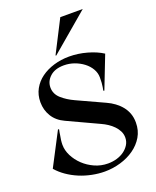

<svg xmlns="http://www.w3.org/2000/svg" viewBox="-209 -1308 1177 1446"><g transform="rotate(-20 379.0 -585.0)"><path d="M456.2 -1188.8H636.2L328.8 -927.5L323.8 -930ZM375 18.8Q325 18.8 272.5 8.1Q220 -2.5 172.5 -22.5Q125 -42.5 83.8 -71.2Q42.5 -100 12.5 -135L151.2 -401.2L158.8 -397.5Q153.8 -376.2 151.2 -355Q147.5 -337.5 145 -317.5Q142.5 -297.5 142.5 -280Q142.5 -235 165 -190.6Q187.5 -146.2 225 -110.6Q262.5 -75 312.5 -52.5Q362.5 -30 418.8 -30Q456.2 -30 490 -40Q523.8 -50 549.4 -68.8Q575 -87.5 590.6 -113.1Q606.2 -138.8 606.2 -170Q606.2 -197.5 594.4 -221.2Q582.5 -245 563.1 -265Q543.8 -285 520 -300.6Q496.2 -316.2 471.2 -327.5L221.2 -443.8Q158.8 -472.5 127.5 -523.8Q96.2 -575 96.2 -637.5Q96.2 -696.2 121.9 -742.5Q147.5 -788.8 191.2 -820.6Q235 -852.5 293.1 -870Q351.2 -887.5 416.2 -887.5Q487.5 -887.5 558.8 -867.5Q630 -847.5 680 -815L578.8 -555L571.2 -557.5Q573.8 -568.8 576.2 -585Q578.8 -598.8 580 -617.5Q581.2 -636.2 581.2 -661.2Q581.2 -696.2 562.5 -728.8Q543.8 -761.2 511.9 -785.6Q480 -810 440 -824.4Q400 -838.8 356.2 -838.8Q285 -838.8 245 -802.5Q205 -766.2 205 -716.2Q205 -663.8 246.2 -626.9Q287.5 -590 345 -563.8L562.5 -463.8Q596.2 -448.8 625 -427.5Q653.8 -406.2 675 -380Q696.2 -353.8 708.1 -321.2Q720 -288.8 720 -248.8Q720 -185 690.6 -135.6Q661.2 -86.2 612.5 -51.9Q563.8 -17.5 501.9 0.6Q440 18.8 375 18.8Z"/></g></svg>

Font: Equateur
Style: Regular
Weight: 400
Designer: Ange Degheest & Eugénie Bidaut
Foundry: Velvetyne Type Foundry
Version: Version 1.000;FEAKit 1.0